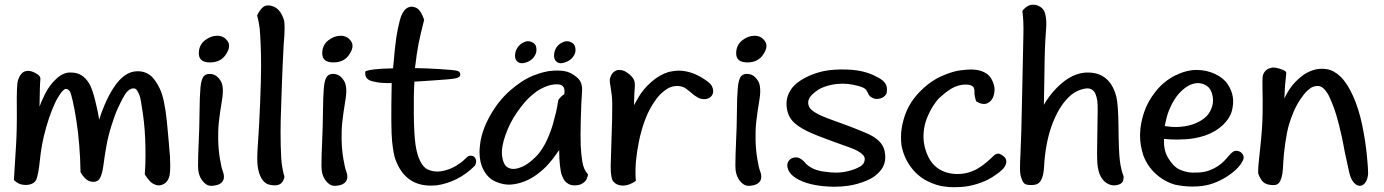

<svg xmlns="http://www.w3.org/2000/svg" viewBox="-20 -784 5833 809"><path d="M96.2 -485.4H99.6Q112.3 -485.4 130.4 -475.6Q152.3 -464.4 150.1 -448.7Q147.9 -433.1 146.5 -334.5Q152.3 -353 169.9 -388.4Q187.5 -423.8 216.1 -450.9Q244.6 -478 274.4 -478.5Q304.2 -479 323.2 -466.8Q342.3 -454.6 355.5 -432.6Q368.7 -410.6 380.9 -361.3Q393.1 -312 397.9 -280.3Q396.5 -273.4 400.9 -289.3Q405.3 -305.2 421.4 -343.5Q437.5 -381.8 459 -414.8Q480.5 -447.8 505.1 -465.6Q529.8 -483.4 559.1 -483.9Q588.4 -484.4 610.6 -468.5Q632.8 -452.6 652.8 -411.6Q672.9 -370.6 683.1 -272.9Q692.4 -175.3 696.3 -123Q697.3 -101.6 697.3 -85Q697.3 -58.6 694.3 -43.5Q687.5 -17.6 669.9 -8.3Q658.7 -2.9 648.9 -2.9Q639.2 -2.9 630.9 -7.3Q611.3 -14.2 589.8 -49.8Q593.8 -88.4 592.8 -162.6Q591.8 -236.8 582.3 -303.2Q572.8 -369.6 568.4 -380.9Q564 -392.1 558.8 -400.9Q553.7 -409.7 547.1 -411.1Q540.5 -412.6 532.5 -409.7Q524.4 -406.7 516.1 -398.2Q507.8 -389.6 497.8 -370.8Q487.8 -352.1 475.8 -326.2Q463.9 -300.3 449.7 -255.1Q435.5 -210 428 -167Q420.4 -124 415.8 -87.6Q411.1 -51.3 401.1 -33.2Q391.1 -15.1 366 -18.3Q340.8 -21.5 319.3 -58.6Q318.4 -118.2 313.7 -174.3Q309.1 -230.5 301.5 -278.3Q293.9 -326.2 286.4 -358.9Q278.8 -391.6 275.1 -397.5Q271.5 -403.3 266.4 -406.7Q261.2 -410.2 256.3 -409.4Q251.5 -408.7 243.9 -400.9Q236.3 -393.1 224.9 -374.5Q213.4 -356 200 -322.8Q186.5 -289.6 174.8 -248.3Q163.1 -207 157 -173.1Q150.9 -139.2 147 -100.1Q143.1 -61 135.5 -34.2Q127.9 -7.3 93.3 -4.9Q89.8 -4.9 86.9 -4.9Q58.1 -4.9 38.6 -25.9Q43.5 -105.5 47.6 -171.9Q51.8 -238.3 50.8 -332.8Q49.8 -427.2 55.7 -445.3Q61.5 -463.4 70.8 -473.9Q80.1 -484.4 96.2 -485.4Z M874.5 -1H869.6Q849.1 -1 832.5 -22.9Q814.5 -46.4 814.5 -84Q814.5 -86.9 814.5 -88.9Q814.5 -126 817.4 -189Q820.3 -247.6 820.8 -313.5Q821.3 -379.4 824.7 -415.5Q828.1 -451.7 839.4 -463.6Q850.6 -475.6 872.8 -471.7Q895 -467.8 909.9 -443.1Q924.8 -418.5 915.5 -362.8Q906.2 -307.1 902.3 -271Q898.4 -234.9 899.4 -193.6Q900.4 -152.3 906.7 -114.5Q913.1 -76.7 918.9 -61.8Q924.8 -46.9 923.1 -33.4Q921.4 -20 909.7 -11.5Q897.9 -2.9 874.5 -1ZM842.3 -613.3Q867.7 -633.3 894.5 -633.3H895.5Q922.9 -633.3 938.5 -611.3Q945.3 -602.1 945.3 -590.8Q945.3 -574.2 932.1 -555.2Q910.6 -521 865 -521Q819.3 -521 817.9 -556.4Q816.4 -591.8 842.3 -613.3Z M1088.4 -753.9Q1096.2 -761.2 1111.3 -761.2Q1122.6 -761.2 1137.2 -754.4Q1164.1 -740.7 1177.2 -697.3Q1179.2 -684.1 1179.2 -665.5Q1179.2 -638.2 1175.3 -596.7Q1171.4 -527.8 1167.7 -426.5Q1164.1 -325.2 1162.8 -279.1Q1161.6 -232.9 1162.8 -171.4Q1164.1 -109.9 1168.7 -83.7Q1173.3 -57.6 1175.8 -48.8Q1178.2 -44.4 1178.2 -38.6Q1178.2 -33.2 1175.8 -28.8Q1172.9 -20 1166.3 -13.2Q1159.7 -6.3 1147.9 -3.9Q1142.6 -2.9 1136.7 -2.9Q1128.4 -2.9 1114.3 -5.9Q1095.7 -10.3 1082.8 -30.8Q1069.8 -51.3 1065.9 -83.5Q1064 -96.7 1064 -117.2Q1064 -144 1066.9 -180.7Q1071.8 -246.1 1075.9 -347.4Q1080.1 -448.7 1080.1 -503.4Q1080.1 -558.1 1078.1 -600.6Q1076.2 -643.1 1074 -665Q1071.8 -687 1063.5 -718.8Q1073.2 -741.2 1088.4 -753.9Z M1394.5 -1H1389.6Q1369.1 -1 1352.5 -22.9Q1334.5 -46.4 1334.5 -84Q1334.5 -86.9 1334.5 -88.9Q1334.5 -126 1337.4 -189Q1340.3 -247.6 1340.8 -313.5Q1341.3 -379.4 1344.7 -415.5Q1348.1 -451.7 1359.4 -463.6Q1370.6 -475.6 1392.8 -471.7Q1415 -467.8 1429.9 -443.1Q1444.8 -418.5 1435.5 -362.8Q1426.3 -307.1 1422.4 -271Q1418.5 -234.9 1419.4 -193.6Q1420.4 -152.3 1426.8 -114.5Q1433.1 -76.7 1439 -61.8Q1444.8 -46.9 1443.1 -33.4Q1441.4 -20 1429.7 -11.5Q1418 -2.9 1394.5 -1ZM1362.3 -613.3Q1387.7 -633.3 1414.6 -633.3H1415.5Q1442.9 -633.3 1458.5 -611.3Q1465.3 -602.1 1465.3 -590.8Q1465.3 -574.2 1452.1 -555.2Q1430.7 -521 1385 -521Q1339.4 -521 1337.9 -556.4Q1336.4 -591.8 1362.3 -613.3Z M1690.9 -747.1Q1702.1 -755.9 1714.4 -755.9Q1722.2 -755.9 1730.5 -752.4Q1752.4 -745.1 1767.1 -700.2Q1751 -637.7 1743.4 -598.6Q1735.8 -559.6 1728.5 -497.1Q1773.4 -496.6 1832.8 -492.9Q1892.1 -489.3 1905.8 -485.8Q1919.4 -482.4 1919.4 -470.2Q1919.4 -458 1899.9 -453.9Q1880.4 -449.7 1800.8 -444.8Q1767.6 -442.9 1726.1 -439.9Q1722.7 -383.8 1723.6 -301Q1724.6 -218.3 1730.7 -175Q1736.8 -131.8 1750.7 -104.7Q1764.6 -77.6 1782.5 -69.8Q1800.3 -62 1819.1 -61.3Q1837.9 -60.5 1860.6 -67.4Q1883.3 -74.2 1902.1 -85.7Q1920.9 -97.2 1930.4 -105.7Q1939.9 -114.3 1948.2 -122.1Q1956.5 -129.9 1969 -127.4Q1981.4 -125 1984.9 -111.8Q1986.3 -109.4 1986.3 -104.5Q1986.3 -94.7 1980.5 -85.4Q1911.6 -16.6 1819.3 -2.9Q1806.6 -2 1794.4 -2Q1687.5 -2 1647 -109.9Q1637.7 -133.8 1632.1 -188.7Q1626.5 -243.7 1630.4 -434.1Q1584.5 -432.6 1556.6 -439.9Q1519 -446.3 1519 -474.1V-482.9Q1540 -494.1 1636.2 -496.1Q1644.5 -592.3 1650.1 -627.9Q1655.8 -663.6 1664.6 -698Q1673.3 -732.4 1690.9 -747.1Z M2458 -48.8Q2453.1 -28.3 2446.3 -20.8Q2439.5 -13.2 2429.2 -8.3Q2418.5 -2.9 2398.9 -2.9Q2398.9 -2.9 2401.9 -2.9Q2386.7 -2.9 2376.2 -8.5Q2365.7 -14.2 2359.4 -22.2Q2353 -30.3 2347.7 -44.7Q2342.3 -59.1 2339.4 -86.7Q2336.4 -114.3 2336.4 -137.2Q2336.4 -160.2 2334.5 -147.9Q2336.9 -154.3 2323.7 -134.5Q2310.5 -114.7 2290.5 -92.3Q2270.5 -69.8 2244.4 -50.3Q2218.3 -30.8 2190.4 -19.8Q2162.6 -8.8 2133.1 -6.3Q2103.5 -3.9 2069.6 -18.1Q2035.6 -32.2 2016.6 -69.8Q2000.5 -99.6 2000.5 -144Q2000.5 -155.3 2002 -167.5Q2006.8 -227.5 2043.2 -293.5Q2079.6 -359.4 2130.1 -403.3Q2180.7 -447.3 2227.5 -465.8Q2274.4 -484.4 2311.5 -486.3Q2348.6 -488.3 2370.6 -481.4Q2392.6 -474.6 2414.1 -455.3Q2435.5 -436 2432.4 -396.7Q2429.2 -357.4 2427.2 -282.2Q2425.3 -207 2426.8 -172.1Q2428.2 -137.2 2433.6 -103Q2439 -68.8 2458 -48.8ZM2246.1 -132.3Q2270 -161.1 2285.9 -196.8Q2301.8 -232.4 2310.3 -263.2Q2318.8 -293.9 2322.8 -310.8Q2326.7 -327.6 2332.5 -362.3Q2343.3 -378.9 2357.9 -387.2Q2360.4 -410.2 2353.8 -418Q2347.2 -425.8 2337.9 -427.7Q2328.6 -429.7 2314.9 -428.2Q2301.3 -426.8 2288.1 -422.4Q2274.9 -418 2257.6 -408.9Q2240.2 -399.9 2215.3 -377.9Q2190.4 -356 2159.7 -312.5Q2128.9 -269 2109.9 -215.3Q2090.8 -161.6 2095.7 -126Q2100.6 -90.3 2117.9 -79.3Q2135.3 -68.4 2158.2 -74Q2181.2 -79.6 2201.9 -93.5Q2222.7 -107.4 2246.1 -132.3ZM2186.5 -605.5Q2195.3 -610.4 2204.1 -610.4Q2212.4 -610.4 2219.2 -607.4Q2235.4 -600.6 2238.5 -588.1Q2241.7 -575.7 2239.5 -564.7Q2237.3 -553.7 2228.8 -542.7Q2220.2 -531.7 2207.8 -525.4Q2195.3 -519 2181.9 -517.8Q2168.5 -516.6 2158.9 -525.4Q2149.4 -534.2 2150.1 -551.5Q2150.9 -568.8 2160.6 -583.5Q2170.4 -598.1 2186.5 -605.5ZM2350.1 -605.5Q2359.4 -610.4 2368.2 -610.4Q2375.5 -610.4 2383.3 -607.4Q2399.4 -600.6 2402.8 -588.1Q2406.2 -575.7 2404.1 -564.7Q2401.9 -553.7 2393.1 -542.7Q2384.3 -531.7 2371.3 -525.4Q2358.4 -519 2345.7 -517.8Q2333 -516.6 2323.5 -525.4Q2314 -534.2 2314.5 -551.5Q2314.9 -568.8 2324.2 -583.5Q2333.5 -598.1 2350.1 -605.5Z M2797.9 -481Q2820.8 -486.3 2842.5 -486.3Q2864.3 -486.3 2891.1 -478Q2918 -469.7 2946 -451.4Q2974.1 -433.1 2979.5 -421.6Q2984.9 -410.2 2984.9 -401.4V-397Q2983.9 -384.3 2974.1 -375.5Q2964.4 -366.7 2949 -366.2Q2933.6 -365.7 2919.7 -373.3Q2905.8 -380.9 2887.7 -397Q2869.6 -413.1 2859.1 -417Q2848.6 -420.9 2839.4 -421.6Q2830.1 -422.4 2817.6 -420.2Q2805.2 -418 2793 -410.9Q2780.8 -403.8 2764.9 -389.2Q2749 -374.5 2729 -342.5Q2709 -310.5 2695.1 -271.2Q2681.2 -231.9 2672.4 -189.2Q2663.6 -146.5 2659.7 -105.2Q2655.8 -64 2659.2 -21.5Q2629.9 -2 2605 -2H2603Q2577.6 -2.9 2564 -19.5Q2553.2 -31.7 2553.2 -84Q2553.2 -99.6 2554.2 -119.6Q2557.1 -201.7 2559.1 -279.5Q2561 -357.4 2557.6 -383.5Q2554.2 -409.7 2551.8 -423.6Q2549.3 -437.5 2549.3 -443.8Q2549.3 -454.6 2554.7 -465.8Q2562 -481 2577.1 -487.3Q2581.5 -489.3 2588.9 -489.3Q2598.6 -489.3 2609.9 -485.4Q2627.4 -476.6 2640.1 -463.1Q2652.8 -449.7 2654.3 -436.8Q2655.8 -423.8 2654.3 -409.4Q2652.8 -395 2652.1 -366.7Q2651.4 -338.4 2651.4 -340.8Q2652.3 -343.3 2671.4 -376Q2690.4 -408.7 2724.4 -438.7Q2758.3 -468.8 2797.9 -481Z M3138.7 -1H3133.8Q3113.3 -1 3096.7 -22.9Q3078.6 -46.4 3078.6 -84Q3078.6 -86.9 3078.6 -88.9Q3078.6 -126 3081.5 -189Q3084.5 -247.6 3085 -313.5Q3085.4 -379.4 3088.9 -415.5Q3092.3 -451.7 3103.5 -463.6Q3114.7 -475.6 3137 -471.7Q3159.2 -467.8 3174.1 -443.1Q3189 -418.5 3179.7 -362.8Q3170.4 -307.1 3166.5 -271Q3162.6 -234.9 3163.6 -193.6Q3164.6 -152.3 3170.9 -114.5Q3177.2 -76.7 3183.1 -61.8Q3189 -46.9 3187.3 -33.4Q3185.5 -20 3173.8 -11.5Q3162.1 -2.9 3138.7 -1ZM3106.4 -613.3Q3131.8 -633.3 3158.7 -633.3H3159.7Q3187 -633.3 3202.6 -611.3Q3209.5 -602.1 3209.5 -590.8Q3209.5 -574.2 3196.3 -555.2Q3174.8 -521 3129.2 -521Q3083.5 -521 3082 -556.4Q3080.6 -591.8 3106.4 -613.3Z M3716.3 -418.5Q3717.3 -411.6 3717.3 -405.3Q3717.3 -397.9 3715.3 -389.6Q3706.5 -373.5 3688.5 -368.9Q3670.4 -364.3 3657 -371.1Q3643.6 -377.9 3639.6 -386.7Q3635.7 -395.5 3629.9 -404.8Q3624 -414.1 3599.9 -420.9Q3575.7 -427.7 3553.7 -430.2Q3531.7 -432.6 3506.6 -430.2Q3481.4 -427.7 3453.6 -418.2Q3425.8 -408.7 3401.9 -385.3Q3377.9 -361.8 3388.7 -335.4Q3399.4 -309.1 3482.2 -280Q3564.9 -251 3631.3 -222.7Q3697.8 -194.3 3707.3 -147.9Q3716.8 -101.6 3694.1 -70.6Q3671.4 -39.6 3632.1 -23.2Q3592.8 -6.8 3552.7 -1Q3523.4 2.9 3492.2 2.9Q3481 2.9 3471.7 2Q3429.7 0 3394.3 -8.8Q3358.9 -17.6 3333.5 -33.7Q3308.1 -49.8 3300.8 -69.6Q3293.5 -89.4 3301 -102.5Q3308.6 -115.7 3323.2 -119.6Q3337.9 -123.5 3350.6 -116.5Q3363.3 -109.4 3372.1 -98.4Q3380.9 -87.4 3399.9 -76.7Q3418.9 -65.9 3449.2 -61.3Q3479.5 -56.6 3502.9 -56.6Q3526.4 -56.6 3552.7 -62.7Q3579.1 -68.8 3602.1 -81.1Q3625 -93.3 3623.5 -117.7Q3618.7 -142.1 3554.7 -164.6Q3490.7 -187 3432.9 -209.2Q3375 -231.4 3345 -252.2Q3314.9 -272.9 3304.4 -296.6Q3293.9 -320.3 3293.9 -347.2Q3293.9 -375 3309.1 -401.1Q3324.2 -427.2 3356.2 -447Q3388.2 -466.8 3427.2 -478.5Q3466.3 -490.2 3517.6 -491.2H3530.8Q3571.8 -491.2 3602.5 -485.4Q3634.8 -479 3659.9 -467.5Q3685.1 -456.1 3698.2 -445.6Q3711.4 -435.1 3716.3 -418.5Z M4093.3 -356.9Q4085.4 -379.4 4085.9 -395Q4086.4 -410.6 4081.5 -416.7Q4076.7 -422.9 4068.8 -425.3Q4061 -427.7 4047.1 -427.7Q4033.2 -427.7 4017.8 -423.3Q4002.4 -418.9 3988.3 -410.4Q3974.1 -401.9 3961.7 -391.8Q3949.2 -381.8 3937.7 -371.1Q3926.3 -360.4 3911.6 -337.4Q3897 -314.5 3886 -286.9Q3875 -259.3 3872.1 -229Q3869.1 -198.7 3875.2 -170.4Q3881.3 -142.1 3894.3 -117.9Q3907.2 -93.8 3926.8 -78.6Q3946.3 -63.5 3969.5 -56.9Q3992.7 -50.3 4017.3 -50.8Q4042 -51.3 4063.2 -57.9Q4084.5 -64.5 4101.8 -75Q4119.1 -85.4 4136.7 -100.3Q4154.3 -115.2 4165 -126Q4175.8 -136.7 4185.1 -136.7Q4194.3 -136.7 4207 -127Q4220.2 -117.2 4220.2 -103.5V-100.1Q4217.8 -83 4201.9 -68.1Q4186 -53.2 4159.9 -36.9Q4133.8 -20.5 4098.1 -9.3Q4062.5 2 4027.8 3.9Q4013.2 4.9 4001 4.9Q3979.5 4.9 3960.4 2Q3927.2 -1 3886.2 -21.7Q3845.2 -42.5 3816.4 -82.3Q3787.6 -122.1 3778.3 -172.4Q3776.4 -189.5 3776.4 -207Q3776.4 -243.7 3788.6 -284.7Q3806.6 -345.7 3850.6 -392.3Q3894.5 -439 3944.1 -461.7Q3993.7 -484.4 4031.2 -488.3Q4056.6 -491.2 4074.2 -491.2Q4082.5 -491.2 4088.9 -490.2Q4108.9 -488.3 4126.7 -479.7Q4144.5 -471.2 4154.3 -456.3Q4164.1 -441.4 4168.7 -422.9Q4173.3 -404.3 4167 -381.6Q4160.6 -358.9 4141.1 -349.4Q4121.6 -339.8 4093.3 -356.9Z M4378.4 -342.3Q4400.4 -381.3 4433.6 -414.8Q4466.8 -448.2 4499.5 -463.6Q4532.2 -479 4564.7 -478.5Q4597.2 -478 4620.6 -466.1Q4644 -454.1 4659.7 -431.6Q4675.3 -409.2 4683.6 -377Q4691.9 -344.7 4692.9 -245.1Q4693.8 -145.5 4698.5 -107.7Q4703.1 -69.8 4714.4 -40.5Q4714.4 -24.9 4710 -18.1Q4704.1 -7.3 4684.6 -3.9Q4678.7 -2.9 4673.3 -2.9Q4659.7 -2.9 4644.3 -11.7Q4628.9 -20.5 4618.2 -40Q4607.4 -59.6 4604.2 -91.1Q4601.1 -122.6 4603.8 -230.5Q4606.4 -338.4 4603.8 -357.2Q4601.1 -376 4595.5 -389.2Q4589.8 -402.3 4576.4 -408.9Q4563 -415.5 4533.9 -406.2Q4504.9 -397 4481.4 -373Q4458 -349.1 4441.2 -319.8Q4424.3 -290.5 4410.6 -252.2Q4397 -213.9 4389.2 -169.2Q4381.3 -124.5 4379.6 -86.4Q4377.9 -48.3 4368.4 -28.3Q4358.9 -8.3 4340.6 -5.6Q4322.3 -2.9 4306.2 -6.1Q4290 -9.3 4283.2 -35.2Q4277.8 -47.9 4277.8 -76.7Q4277.8 -101.6 4279.8 -135.7Q4283.7 -213.9 4286.9 -389.9Q4290 -565.9 4292 -631.8Q4293.9 -697.8 4287.6 -737.8Q4308.1 -764.2 4332.5 -764.2Q4337.9 -764.2 4344.7 -763.2Q4375 -754.9 4383.1 -728.8Q4391.1 -702.6 4387.7 -660.2Q4384.3 -617.7 4382.8 -576.2Q4381.3 -534.7 4380.6 -463.9Q4379.9 -393.1 4378.4 -342.3Z M4887.7 -252.9Q4889.2 -252.4 4912.8 -249.8Q4936.5 -247.1 4970.7 -251.7Q5004.9 -256.3 5035.9 -273.4Q5066.9 -290.5 5080.8 -318.8Q5094.7 -347.2 5090.1 -375.2Q5085.4 -403.3 5072.3 -416Q5059.1 -428.7 5041 -432.4Q5022.9 -436 5003.9 -429.9Q4984.9 -423.8 4965.1 -407Q4945.3 -390.1 4931.2 -368.4Q4917 -346.7 4906.5 -321.3Q4896 -295.9 4887.7 -252.9ZM4884.3 -198.7Q4883.8 -173.3 4887.7 -154.8Q4891.6 -136.2 4901.6 -119.1Q4911.6 -102.1 4924.3 -88.6Q4937 -75.2 4953.1 -68.4Q4969.2 -61.5 4985.4 -58.6Q5001.5 -55.7 5029.3 -57.1Q5057.1 -58.6 5076.9 -66.4Q5096.7 -74.2 5111.1 -83.7Q5125.5 -93.3 5136 -103.8Q5146.5 -114.3 5156.2 -126Q5166 -137.7 5174.6 -144Q5183.1 -150.4 5195.8 -147.9Q5208.5 -145.5 5216.3 -133.8Q5220.2 -128.9 5220.2 -121.6Q5220.2 -112.3 5214.4 -103.5Q5206.5 -86.9 5185.8 -67.6Q5165 -48.3 5136.2 -32Q5107.4 -15.6 5076.9 -6.8Q5046.4 2 5003.4 2Q4968.8 2 4930.7 -5.9Q4884.8 -19.5 4849.6 -51.8Q4814.5 -84 4797.4 -129.4Q4783.7 -171.4 4783.7 -211.9V-218.8Q4784.7 -263.2 4800.5 -310.5Q4816.4 -357.9 4850.8 -400.4Q4885.3 -442.9 4932.1 -466.1Q4979 -489.3 5021.5 -489.3Q5064 -489.3 5099.9 -472.2Q5135.7 -455.1 5153.1 -429Q5170.4 -402.8 5174.6 -375Q5178.7 -347.2 5170.4 -316.4Q5162.1 -285.6 5133.1 -257.6Q5104 -229.5 5057.6 -212.9Q5014.2 -199.2 4976.8 -197.3Q4939.5 -195.3 4918.5 -196.3Q4897.5 -197.3 4884.3 -198.7Z M5335.9 -498Q5340.8 -499.5 5345.2 -499.5Q5356.4 -499.5 5373.5 -494.1Q5397.9 -485.4 5399.2 -480.2Q5400.4 -475.1 5398.4 -461.2Q5396.5 -447.3 5394.5 -423.1Q5392.6 -398.9 5391.6 -369.1Q5404.3 -396 5420.2 -417.5Q5436 -439 5460.2 -459.2Q5484.4 -479.5 5512.9 -488.5Q5541.5 -497.6 5571.5 -492.4Q5601.6 -487.3 5629.4 -460Q5657.2 -432.6 5681.4 -378.9Q5705.6 -325.2 5719.7 -256.6Q5733.9 -188 5739.7 -126Q5744.6 -75.7 5744.6 -54.7Q5744.6 -45.9 5743.2 -42Q5740.7 -23.4 5730 -11.2Q5721.2 -1 5710 -1Q5706.1 -1 5703.6 -2Q5689.9 -5.4 5679.7 -20.8Q5669.4 -36.1 5664.3 -60.8Q5659.2 -85.4 5652.6 -114.3Q5646 -143.1 5640.6 -173.6Q5635.3 -204.1 5622.6 -254.9Q5609.9 -305.7 5596.2 -341.1Q5582.5 -376.5 5573.2 -391.1Q5564 -405.8 5554.4 -413.3Q5544.9 -420.9 5534.4 -421.6Q5523.9 -422.4 5513.4 -418.7Q5502.9 -415 5489.3 -402.6Q5475.6 -390.1 5459.2 -365.7Q5442.9 -341.3 5431.2 -314.2Q5419.4 -287.1 5410.9 -257.8Q5402.3 -228.5 5395.5 -180.9Q5388.7 -133.3 5387.2 -100.8Q5385.7 -68.4 5383.5 -52.5Q5381.3 -36.6 5374.3 -21.5Q5367.2 -6.3 5352.3 -4.6Q5337.4 -2.9 5320.8 -7.3Q5304.2 -11.7 5294.4 -26.9Q5284.7 -42 5282.2 -51.3Q5281.2 -53.7 5281.2 -62Q5281.2 -83.5 5289.1 -152.3Q5299.3 -243.2 5300 -304.4Q5300.8 -365.7 5299.6 -408.9Q5298.3 -452.1 5301 -464.6Q5303.7 -477.1 5312.7 -486.1Q5321.8 -495.1 5335.9 -498Z"/></svg>

Font: Myanmar Kalay
Style: Regular
Weight: 400
Designer: Khon Soe Zaw Thu
Foundry: PaOh Unicode khonsoezawthu@gmail.com and @hotmail.com
Version: Version 1.20 December 6, 2016